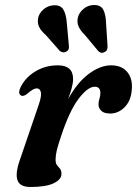

<svg xmlns="http://www.w3.org/2000/svg" viewBox="-20 -735 547 767"><path d="M64 -353.5Q49 -361.5 64.5 -391Q84.5 -428.5 123.8 -451.2Q163 -474 211 -474Q272 -474 272 -419.5Q272 -403 266.2 -382.2Q260.5 -361.5 252 -339Q289 -406 334.8 -440Q380.5 -474 423.5 -474Q465 -474 486.8 -449.2Q508.5 -424.5 507 -385Q505.5 -336 479.8 -308.8Q454 -281.5 420.5 -281.5Q395.5 -281.5 384.5 -292.5Q373.5 -303.5 373.5 -317.5Q373.5 -329.5 377.2 -340.5Q381 -351.5 381 -363.5Q381 -388.5 358.5 -388.5Q330.5 -388.5 294 -340.5Q257.5 -292.5 224 -191Q212 -156 207 -135Q202 -114 202 -97Q202 -82 208 -74.8Q214 -67.5 219.8 -60.8Q225.5 -54 225.5 -40Q225.5 -18 194.5 -3Q163.5 12 102 12Q59 12 49.8 -15.2Q40.5 -42.5 59 -95L134 -314.5Q147 -352 143.2 -367Q139.5 -382 127 -382Q113.5 -382 92 -363Q75 -348 64 -353.5ZM403.5 -645 409.5 -552.5Q410 -544.5 408.2 -538.2Q406.5 -532 399.5 -528Q385.5 -519 373 -530.5L318.5 -596Q301 -613 293.8 -629.5Q286.5 -646 291.5 -666.5Q296.5 -685.5 314.5 -700.2Q332.5 -715 356 -715Q383 -715 392.8 -695.8Q402.5 -676.5 403.5 -645ZM246.5 -647 255 -554.5Q256 -547 254.8 -540.8Q253.5 -534.5 246.5 -530Q233 -521 219 -531.5L163 -595Q144.5 -611 136.5 -627Q128.5 -643 132.5 -664Q136.5 -682.5 154.2 -697.8Q172 -713 195.5 -714Q222.5 -715 233.2 -696.5Q244 -678 246.5 -647Z"/></svg>

Font: Fraunces 9pt SemiBold
Style: Italic
Weight: 600
Italic angle: -16°
Version: Version 1.000;[b76b70a41]